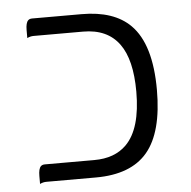

<svg xmlns="http://www.w3.org/2000/svg" viewBox="-45 -612 649 653"><g transform="rotate(-5 279.5 -285.5)"><path d="M65.9 -3.9Q76.7 -9.3 87.9 -9.3H256.8Q377 -9.3 433.3 -76.4Q489.7 -143.6 489.7 -288.1Q489.7 -444.3 423.3 -510.7Q367.2 -566.9 256.8 -566.9H87.9Q79.1 -566.9 74.2 -562Q65.9 -553.7 65.9 -529.3V-502Q76.7 -507.3 87.9 -507.3H256.8Q339.4 -507.3 379.9 -451.7Q419.4 -397.9 419.4 -288.1Q419.4 -161.6 366.7 -108.9Q326.7 -68.8 256.8 -68.8H87.9Q79.1 -68.8 74.2 -64Q65.9 -55.7 65.9 -31.2Z"/></g></svg>

Font: YuPearl-ExtraLight
Style: ExtraLight
Weight: 200
Designer: Max Yao
Foundry: Max-Everyday
Version: Version 1.011; ttfautohint (v1.8.3)